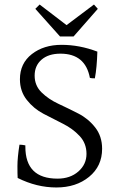

<svg xmlns="http://www.w3.org/2000/svg" viewBox="-20 -917 553 848"><path d="M431 -260Q431 -183 373.5 -136Q316 -89 229 -89Q142 -89 58 -131Q57 -147 57 -184Q57 -221 66 -278Q77 -278 92 -275Q92 -272 92 -269Q92 -128 234 -128Q290 -128 326 -159.5Q362 -191 362 -237.5Q362 -284 331.5 -316.5Q301 -349 258 -370.5Q215 -392 172 -414.5Q129 -437 98.5 -475.5Q68 -514 68 -567Q68 -637 120.5 -678Q173 -719 252 -719Q331 -719 410 -689Q408 -619 399 -571Q383 -571 377 -573Q357 -680 247 -680Q194 -680 163.5 -653.5Q133 -627 133 -583Q133 -539 163.5 -509Q194 -479 238 -458.5Q282 -438 326 -415.5Q370 -393 400.5 -354Q431 -315 431 -260ZM412 -878 305 -756H245L136 -878L155 -897L274 -806L395 -897Z"/></svg>

Font: Halant
Style: Regular
Weight: 400
Designer: Hitesh Malaviya (Devanagari), Satya Rajpurohit (Latin)
Foundry: Indian Type Foundry
Version: Version 1.101;PS 1.0;hotconv 1.0.78;makeotf.lib2.5.61930; tt